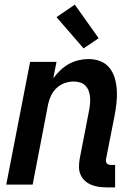

<svg xmlns="http://www.w3.org/2000/svg" viewBox="-20 -797 590 829"><path d="M440 12Q422 12 405 9.5Q388 7 373 0.5Q358 -6 346 -17Q334 -28 327.5 -43.5Q321 -59 321 -76Q321 -93 324 -111L364 -317Q367 -332 368.5 -346.5Q370 -361 369 -375.5Q368 -390 363.5 -403Q359 -416 350 -426Q341 -436 327 -440.5Q313 -445 298 -445Q279 -445 260 -438.5Q241 -432 225.5 -418Q210 -404 201 -385.5Q192 -367 188 -348L121 0H7L110 -530H224L210 -459Q224 -478 241 -494Q258 -510 278 -521Q298 -532 319.5 -537Q341 -542 363 -542Q390 -542 414 -532.5Q438 -523 453.5 -503Q469 -483 476 -458Q483 -433 484.5 -406.5Q486 -380 483 -353Q480 -326 475 -299L438 -111Q437 -106 437.5 -101Q438 -96 441 -92Q444 -88 449 -86.5Q454 -85 459 -85H477V12ZM341 -588 224 -723 303 -777 406 -632Z"/></svg>

Font: Lode
Style: Bold Italic
Weight: 700
Italic angle: -11°
Monospace: yes
Designer: Belleve Invis
Foundry: Belleve Invis
Version: Version 29.2.0; ttfautohint (v1.8.3)